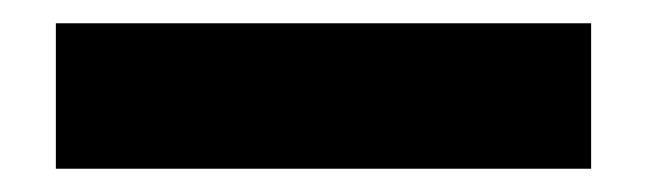

<svg xmlns="http://www.w3.org/2000/svg" viewBox="-20 -20 558 165"><path d="M28 0V125H488V0Z"/></svg>

Font: Asimov Pro
Style: Blk
Weight: 900
Designer: Google
Version: Version 2.000980; 2014